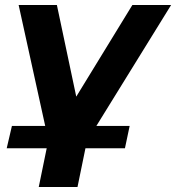

<svg xmlns="http://www.w3.org/2000/svg" viewBox="-20 -558 709 773"><path d="M669 -538H513L287 -169L209 -538H55L162 -51H28L7 39H168L136 195H292L324 39H483L502 -51H368Z"/></svg>

Font: AWKNG-Font
Style: Bold Italic
Weight: 700
Italic angle: -11.3°
Designer: Awakening Church
Foundry: Awakening Church
Version: Version 1.700;PS 001.700;hotconv 1.0.88;makeotf.lib2.5.64775